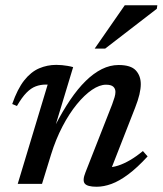

<svg xmlns="http://www.w3.org/2000/svg" viewBox="-20 -700 619 731"><path d="M44.5 -296.5 26.5 -304Q46.5 -361.5 72.2 -394Q98 -426.5 129 -439.8Q160 -453 194 -453Q205.5 -453 216 -452Q226.5 -451 237 -449.2Q247.5 -447.5 258.5 -444.5L191 -221.5V-224Q218.5 -277 247.2 -319.5Q276 -362 306 -391.5Q336 -421 367.5 -436.8Q399 -452.5 431.5 -452.5Q478 -452.5 497 -432Q516 -411.5 516 -379.5Q516 -362.5 510.8 -340.2Q505.5 -318 494.5 -290L395.5 -37L388 -63Q408 -62.5 429.8 -69.5Q451.5 -76.5 475.5 -90.5Q499.5 -104.5 524 -125L542 -104.5Q502.5 -61.5 468.2 -36Q434 -10.5 404.5 0.2Q375 11 348 11Q312.5 11 302.8 -1Q293 -13 305.5 -44L407 -302.5Q413 -318.5 416.2 -329.8Q419.5 -341 419.5 -350Q419.5 -362.5 411.2 -370Q403 -377.5 383.5 -377.5Q359 -377.5 330.2 -358Q301.5 -338.5 272.5 -303Q243.5 -267.5 218 -218.8Q192.5 -170 174.5 -112L140 0H47.5L161.5 -378Q160 -378 158.2 -378Q156.5 -378 154.5 -378Q134 -378 116 -371.2Q98 -364.5 80.8 -347Q63.5 -329.5 44.5 -296.5ZM340.5 -515 455 -680H579L577 -666.5L380.5 -515Z"/></svg>

Font: Newsreader 16pt 16pt Medium
Style: Italic
Weight: 500
Italic angle: -17°
Version: Version 1.003